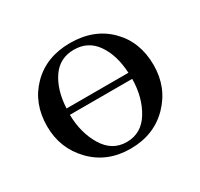

<svg xmlns="http://www.w3.org/2000/svg" viewBox="-106 -584 754 723"><g transform="rotate(-30 271.0 -222.5)"><path d="M41 -223Q41 -323 105 -387.5Q169 -452 272 -452Q376 -452 440 -388Q504 -324 504 -223Q504 -126 439 -59.5Q374 7 272 7Q171 7 106 -60Q41 -127 41 -223ZM137 -218Q138 -139 173.5 -80.5Q209 -22 272 -22Q336 -22 371.5 -80Q407 -138 408 -218ZM138 -245H407Q403 -323 368.5 -373Q334 -423 272 -423Q210 -423 176 -373Q142 -323 138 -245Z"/></g></svg>

Font: Dihjauti
Style: Bold
Weight: 700
Designer: T. Christopher White
Version: Version 3.0.0